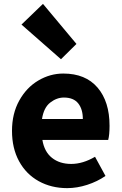

<svg xmlns="http://www.w3.org/2000/svg" viewBox="-20 -958 628 992"><path d="M42 -282Q42 -371 79.5 -438.5Q117 -506 178 -542Q239 -578 307 -578Q422 -578 484 -505.5Q546 -433 546 -308Q546 -261 539 -235H199Q209 -174 248.5 -142.5Q288 -111 348 -111Q408 -111 471 -148L525 -49Q483 -20 430.5 -3Q378 14 327 14Q245 14 180 -22Q115 -58 78.5 -125Q42 -192 42 -282ZM310 -454Q273 -454 239.5 -428Q206 -402 197 -343H408Q408 -394 384 -424Q360 -454 310 -454ZM91 -831 202 -938 375 -731 295 -652Z"/></svg>

Font: Merged Yaku Han JP ExtraBold
Style: Regular
Weight: 800
Designer: Ryoko NISHIZUKA 西塚涼子 (kana, bopomofo & ideographs); Paul D. Hunt (Latin, Greek & Cyrillic); Sandoll Communications 산돌커뮤니
Foundry: Adobe
Version: Version 2.004